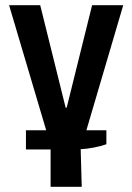

<svg xmlns="http://www.w3.org/2000/svg" viewBox="-20 -520 510 740"><path d="M313 -18H390V36Q370 43 342.5 48.5Q315 54 291 55L295 200H175V56H80V-18H158L15 -500H135L233 -105H237L335 -500H455Z"/></svg>

Font: Cuprum
Style: Bold
Weight: 700
Designer: Jovanny Lemonad
Foundry: Jovanny Lemonad
Version: Version 2.000